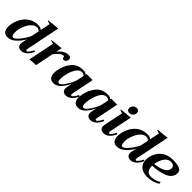

<svg xmlns="http://www.w3.org/2000/svg" viewBox="277 -1976 3256 3256"><g transform="rotate(45 1905.0 -347.5)"><path d="M20 -127Q20 -164 28 -204Q44 -279 84.5 -348Q125 -417 195 -462Q265 -507 362 -507Q392 -507 416 -498.5Q440 -490 450 -475L486 -652Q458 -659 425 -671L428 -683L643 -705L521 -104Q518 -91 518 -79Q518 -54 534 -54Q551 -54 575.5 -86.5Q600 -119 618 -158L643 -145Q614 -78 566 -34Q518 10 459 10Q424 10 399 -11.5Q374 -33 374 -75Q374 -88 377 -104L396 -198Q349 -111 279.5 -50.5Q210 10 138 10Q75 10 47.5 -28Q20 -66 20 -127ZM417 -313 442 -433Q431 -446 413.5 -455.5Q396 -465 378 -465Q329 -465 287 -427Q245 -389 216 -329.5Q187 -270 174 -207Q169 -179 169 -147Q169 -107 178.5 -80.5Q188 -54 209 -54Q238 -54 284.5 -103Q331 -152 370.5 -215.5Q410 -279 417 -313Z M1144 -462Q1144 -448 1142 -441Q1138 -423 1121.5 -407Q1105 -391 1086 -391Q1067 -391 1060.5 -399.5Q1054 -408 1051 -423Q1048 -434 1045.5 -438.5Q1043 -443 1036 -443Q999 -443 958.5 -410Q918 -377 882 -325L816 0L667 10L763 -457Q729 -464 701 -476L703 -487L919 -509L897 -402Q930 -449 981.5 -481.5Q1033 -514 1088 -514Q1116 -514 1130 -500Q1144 -486 1144 -462Z M1123 -123Q1123 -154 1132 -199Q1157 -326 1231.5 -416.5Q1306 -507 1445 -507Q1495 -507 1525 -479L1529 -498H1674L1594 -104Q1590 -84 1590 -77Q1590 -55 1607 -55Q1624 -55 1648 -87Q1672 -119 1690 -158L1714 -145Q1686 -78 1638 -34Q1590 10 1531 10Q1496 10 1471 -11.5Q1446 -33 1446 -75Q1446 -88 1449 -104L1469 -204Q1424 -110 1367 -50Q1310 10 1240 10Q1178 10 1150.5 -27Q1123 -64 1123 -123ZM1490 -319 1515 -438Q1488 -467 1454 -467Q1391 -467 1346.5 -395Q1302 -323 1282 -224Q1279 -211 1275 -182.5Q1271 -154 1271 -128Q1271 -54 1308 -54Q1337 -54 1376.5 -103.5Q1416 -153 1449.5 -218Q1483 -283 1490 -319Z M1712 -123Q1712 -154 1721 -199Q1746 -326 1820.5 -416.5Q1895 -507 2034 -507Q2084 -507 2114 -479L2118 -498H2263L2183 -104Q2179 -84 2179 -77Q2179 -55 2196 -55Q2213 -55 2237 -87Q2261 -119 2279 -158L2303 -145Q2275 -78 2227 -34Q2179 10 2120 10Q2085 10 2060 -11.5Q2035 -33 2035 -75Q2035 -88 2038 -104L2058 -204Q2013 -110 1956 -50Q1899 10 1829 10Q1767 10 1739.5 -27Q1712 -64 1712 -123ZM2079 -319 2104 -438Q2077 -467 2043 -467Q1980 -467 1935.5 -395Q1891 -323 1871 -224Q1868 -211 1864 -182.5Q1860 -154 1860 -128Q1860 -54 1897 -54Q1926 -54 1965.5 -103.5Q2005 -153 2038.5 -218Q2072 -283 2079 -319Z M2447 -599Q2447 -639 2474 -666Q2501 -693 2539 -693Q2567 -693 2583.5 -677Q2600 -661 2600 -635Q2600 -596 2573 -569Q2546 -542 2508 -542Q2479 -542 2463 -557.5Q2447 -573 2447 -599ZM2350 -73Q2350 -86 2353 -102L2425 -454Q2399 -459 2363 -473L2365 -484L2581 -506L2500 -108Q2497 -92 2497 -78Q2497 -54 2511 -54Q2529 -54 2553 -86Q2577 -118 2595 -158L2620 -145Q2591 -77 2544 -33.5Q2497 10 2437 10Q2401 10 2375.5 -11Q2350 -32 2350 -73Z M2642 -127Q2642 -164 2650 -204Q2666 -279 2706.5 -348Q2747 -417 2817 -462Q2887 -507 2984 -507Q3014 -507 3038 -498.5Q3062 -490 3072 -475L3108 -652Q3080 -659 3047 -671L3050 -683L3265 -705L3143 -104Q3140 -91 3140 -79Q3140 -54 3156 -54Q3173 -54 3197.5 -86.5Q3222 -119 3240 -158L3265 -145Q3236 -78 3188 -34Q3140 10 3081 10Q3046 10 3021 -11.5Q2996 -33 2996 -75Q2996 -88 2999 -104L3018 -198Q2971 -111 2901.5 -50.5Q2832 10 2760 10Q2697 10 2669.5 -28Q2642 -66 2642 -127ZM3039 -313 3064 -433Q3053 -446 3035.5 -455.5Q3018 -465 3000 -465Q2951 -465 2909 -427Q2867 -389 2838 -329.5Q2809 -270 2796 -207Q2791 -179 2791 -147Q2791 -107 2800.5 -80.5Q2810 -54 2831 -54Q2860 -54 2906.5 -103Q2953 -152 2992.5 -215.5Q3032 -279 3039 -313Z M3810 -401Q3810 -392 3806 -370Q3786 -275 3671.5 -232.5Q3557 -190 3413 -186Q3411 -119 3439.5 -78Q3468 -37 3533 -37Q3573 -37 3622.5 -51Q3672 -65 3711 -92L3717 -56Q3680 -28 3618.5 -9Q3557 10 3491 10Q3382 10 3323.5 -42Q3265 -94 3265 -185Q3265 -210 3272 -248Q3298 -370 3383 -438.5Q3468 -507 3594 -507Q3706 -507 3758 -481.5Q3810 -456 3810 -401ZM3593 -458Q3526 -458 3482 -397Q3438 -336 3421 -250L3418 -231Q3679 -260 3679 -388Q3679 -421 3658 -439.5Q3637 -458 3593 -458Z"/></g></svg>

Font: Trirong
Style: Bold Italic
Weight: 700
Italic angle: -12°
Designer: Katatrad Team
Foundry: CadsonDemak
Version: Version 1.001